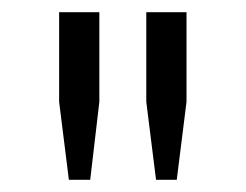

<svg xmlns="http://www.w3.org/2000/svg" viewBox="-20 -706 404 315"><path d="M143 -539 128 -411H93L77 -539V-686H143ZM286 -539 270 -411H236L220 -539V-686H286Z"/></svg>

Font: Chivo Light
Style: Regular
Weight: 300
Designer: Hector Gatti
Foundry: Omnibus-Type
Version: Version 1.007